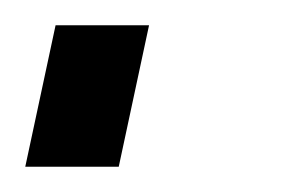

<svg xmlns="http://www.w3.org/2000/svg" viewBox="-20 -132 240 152"><path d="M0 0 24 -112H98L74 0Z"/></svg>

Font: PTCRaleway Medium
Style: Italic
Weight: 500
Italic angle: -12°
Designer: Matt McInerney, Pablo Impallari, Rodrigo Fuenzalida
Foundry: Matt McInerney, Pablo Impallari, Rodrigo Fuenzalida
Version: Version 3.000g; ttfautohint (v1.5) -l 8 -r 28 -G 28 -x 14 -D